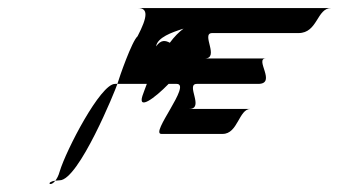

<svg xmlns="http://www.w3.org/2000/svg" viewBox="-20 -714 841 476"><path d="M117 -266C93 -263 104 -249 117 -266ZM117 -266C120 -266 124 -267 128 -267C175 -267 266 -490 271 -506H265C229 -506 144 -342 128 -289C125 -278 121 -271 117 -266ZM322 -694C348 -694 346 -672 321 -624C307 -612 276 -523 271 -506H344C340 -495 336 -485 333 -476C322 -441 362 -469 398 -506H418C456 -506 351 -382 380 -382H532C570 -382 572 -444 601 -444H449C488 -444 439 -506 468 -506H620C667 -506 610 -569 639 -569H487C526 -569 477 -632 506 -632H720C768 -632 765 -694 801 -694ZM367 -599C370 -621 406 -634 435 -643C424 -635 412 -623 401 -608C390 -614 379 -616 367 -599Z"/></svg>

Font: bitstorm
Style: excnobl
Weight: 400
Version: Version 0.2